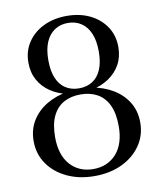

<svg xmlns="http://www.w3.org/2000/svg" viewBox="-82 -786 725 862"><g transform="rotate(-10 280.0 -355.0)"><path d="M280 -22Q313 -22 339.5 -33.5Q366 -45 385.5 -67Q405 -89 415 -120.5Q425 -152 425 -192Q425 -251 407 -288.5Q389 -326 356.5 -344Q324 -362 280 -362Q236 -362 203.5 -344Q171 -326 153 -288.5Q135 -251 135 -192Q135 -152 145 -120.5Q155 -89 174.5 -67Q194 -45 220.5 -33.5Q247 -22 280 -22ZM280 -390Q315 -390 341 -406.5Q367 -423 381 -456Q395 -489 395 -538Q395 -587 381 -620Q367 -653 341 -670.5Q315 -688 280 -688Q245 -688 219 -670.5Q193 -653 179 -620Q165 -587 165 -538Q165 -489 179 -456Q193 -423 219 -406.5Q245 -390 280 -390ZM280 -720Q340 -720 386 -697.5Q432 -675 458.5 -635Q485 -595 485 -543Q485 -498 466 -463.5Q447 -429 413 -406Q379 -383 334 -374L343 -395V-364L334 -384Q389 -375 431.5 -349.5Q474 -324 498.5 -284Q523 -244 523 -192Q523 -133 491.5 -87.5Q460 -42 405.5 -16Q351 10 280 10Q210 10 155 -16Q100 -42 68.5 -87.5Q37 -133 37 -192Q37 -244 61.5 -284Q86 -324 128.5 -349.5Q171 -375 226 -384L217 -364V-395L226 -374Q181 -383 147 -406Q113 -429 94 -463.5Q75 -498 75 -543Q75 -595 101.5 -635Q128 -675 174.5 -697.5Q221 -720 280 -720Z"/></g></svg>

Font: Roboto Serif 144pt
Style: Regular
Weight: 400
Version: Version 1.008